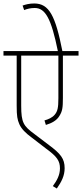

<svg xmlns="http://www.w3.org/2000/svg" viewBox="-20 -916 472 1105"><path d="M432 -596V-622H339C299 -825 263 -896 177 -896C148 -896 127 -890 110 -884L119 -858C135 -865 157 -870 180 -870C241 -870 275 -809 313 -622H0V-596H76V-308C76 -247 80 -228 91 -202C103 -174 129 -149 159 -127L246 -60C308 -15 325 10 325 53C325 92 307 124 284 155L307 169C334 130 352 96 352 52C352 -3 329 -31 262 -81L179 -144C115 -191 102 -210 102 -308V-596H316V-351C316 -295 311 -275 295 -256C281 -239 258 -229 236 -223L244 -197C278 -207 307 -223 322 -249C339 -276 342 -296 342 -353V-596Z"/></svg>

Font: Noto Sans Condensed Thin
Style: Regular
Weight: 100
Width: 3
Designer: Monotype Design Team
Foundry: Monotype Imaging Inc.
Version: Version 2.013